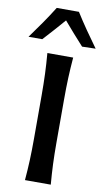

<svg xmlns="http://www.w3.org/2000/svg" viewBox="-155 -1098 630 1148"><g transform="rotate(10 160.0 -523.5)"><path d="M84 0Q89.4 -63.5 91.8 -122.3Q94.2 -181.2 94.2 -253.4V-513.7Q94.2 -587.4 91.8 -647.2Q89.4 -707 84 -771.5H240.7Q235.4 -707 232.9 -647.2Q230.5 -587.4 230.5 -513.7V-253.4Q230.5 -181.2 232.9 -122.3Q235.4 -63.5 240.7 0ZM281.7 -845.2Q218.8 -914.1 160.2 -982.9Q130.9 -948.7 100.8 -915.3Q70.8 -881.8 39.6 -847.7H-43.9Q-7.8 -897.5 26.9 -947.3Q61.5 -997.1 92.3 -1046.9H227.1Q258.3 -997.1 293 -947Q327.6 -897 363.8 -847.2Z"/></g></svg>

Font: Pinar SemiBold
Style: Regular
Weight: 600
Designer: Amin Abedi
Version: Version 3.000